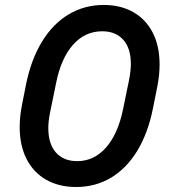

<svg xmlns="http://www.w3.org/2000/svg" viewBox="-20 -748 685 776"><path d="M59.6 -234.4Q59.6 -277.3 68.8 -323.7L85 -405.8Q105.5 -507.3 149.7 -579.6Q193.8 -651.9 257.6 -689.9Q321.3 -728 399.4 -728Q467.3 -728 518.3 -699.2Q569.3 -670.4 597.2 -616.2Q625 -562 625 -487.3Q625 -443.8 615.7 -397.5L598.6 -312Q578.6 -210.9 535.2 -139.2Q491.7 -67.4 428.7 -29.8Q365.7 7.8 287.6 7.8Q218.8 7.8 167.2 -21.2Q115.7 -50.3 87.6 -105Q59.6 -159.7 59.6 -234.4ZM477.1 -305.2 501.5 -424.3Q508.8 -460.4 508.8 -490.2Q508.8 -553.2 478 -587.4Q447.3 -621.6 393.1 -621.6Q323.7 -621.6 275.4 -567.4Q227.1 -513.2 207 -413.6L182.6 -294.4Q175.3 -259.3 175.3 -230Q175.3 -166 206.3 -131.3Q237.3 -96.7 292 -96.7Q359.9 -96.7 408.2 -151.4Q456.5 -206.1 477.1 -305.2Z"/></svg>

Font: Reddit Sans Chocolate SemiBold
Style: Italic
Weight: 600
Italic angle: -11.25°
Designer: Stephen Hutchings
Version: Version 1.013